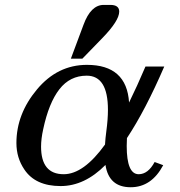

<svg xmlns="http://www.w3.org/2000/svg" viewBox="-20 -767 747 799"><path d="M523.9 12.2Q433.1 12.2 418.9 -80.6Q332 7.3 232.4 7.3Q127 7.3 81.1 -62Q48.3 -110.4 48.3 -171.9Q48.3 -292.5 133.8 -394.8Q219.2 -497.1 341.8 -497.1Q507.3 -497.1 517.1 -340.3Q550.3 -407.7 585.4 -490.2H663.6Q585 -308.1 508.3 -192.4Q507.3 -174.8 507.3 -159.7Q507.3 -42 557.1 -42Q596.2 -42 623.5 -92.8L659.2 -79.6Q610.4 12.2 523.9 12.2ZM245.1 -42Q328.1 -42 417 -165.5Q418.5 -190.9 422.4 -220.2Q429.2 -270.5 429.2 -310.1Q429.2 -452.1 340.8 -452.1Q271 -452.1 227.1 -395.5Q183.1 -338.9 159.7 -229Q150.9 -189 150.9 -156.7Q150.9 -42 245.1 -42ZM322.8 -522.9H274.9L327.6 -664.1Q357.9 -746.6 411.6 -746.6H439Q476.1 -746.6 476.1 -718.8Q476.1 -680.7 405.3 -607.9Z"/></svg>

Font: Munson
Style: Italic
Weight: 400
Italic angle: -12°
Designer: Paul James MIller
Foundry: High-Logic / Made with FontCreator
Version: Version 2.10;May 5, 2019;FontCreator 11.5.0.2430 64-bit